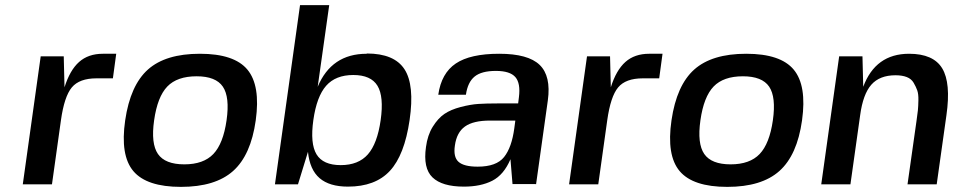

<svg xmlns="http://www.w3.org/2000/svg" viewBox="-20 -720 3738 750"><path d="M358 -414H357Q290 -414 260.5 -378.5Q231 -343 218 -250L183 0H69L139 -500H229L232 -379Q253 -446 289 -478Q325 -510 382 -510H434L421 -414Z M558 -448.5Q627 -510 761 -510Q895 -510 946.5 -448Q998 -386 979 -250Q960 -114 890.5 -52Q821 10 687 10Q553 10 501 -51.5Q449 -113 469 -250Q489 -387 558 -448.5ZM582 -250Q569 -159 597 -118.5Q625 -78 700 -78Q775 -78 813.5 -118.5Q852 -159 865 -250Q878 -341 850.5 -381.5Q823 -422 748 -422Q672 -422 633.5 -382Q595 -342 582 -250Z M1412 -510 1413 -511Q1520 -511 1560 -449.5Q1600 -388 1580 -251Q1560 -114 1503 -52.5Q1446 9 1339 9Q1267 9 1228.5 -24Q1190 -57 1183 -127L1144 0H1054L1152 -700H1266L1221 -381Q1275 -510 1412 -510ZM1216.5 -117Q1242 -75 1311 -75Q1380 -75 1417 -117Q1454 -159 1467 -251Q1480 -343 1454.5 -385Q1429 -427 1360 -427Q1291 -427 1254 -385Q1217 -343 1204 -251Q1191 -159 1216.5 -117Z M2074 0 2072 -1H1982L1974 -98Q1948 -37 1903 -14Q1858 9 1792 9Q1707 9 1669.5 -27Q1632 -63 1644 -146Q1650 -192 1670.5 -225Q1691 -258 1716 -275Q1741 -292 1779.5 -302Q1818 -312 1848.5 -314Q1879 -316 1924 -316H2004L2007 -340Q2014 -395 1993 -419Q1972 -443 1917 -443Q1861 -443 1834 -421Q1807 -399 1800 -350H1692Q1704 -434 1760.5 -472Q1817 -510 1930 -510Q2043 -510 2088 -466.5Q2133 -423 2120 -328ZM1993 -249H1894Q1829 -249 1796.5 -226Q1764 -203 1757 -152Q1750 -107 1771 -88Q1792 -69 1846 -69Q1919 -69 1949 -106.5Q1979 -144 1989 -219Z M2492 -414H2491Q2424 -414 2394.5 -378.5Q2365 -343 2352 -250L2317 0H2203L2273 -500H2363L2366 -379Q2387 -446 2423 -478Q2459 -510 2516 -510H2568L2555 -414Z M2692 -448.5Q2761 -510 2895 -510Q3029 -510 3080.5 -448Q3132 -386 3113 -250Q3094 -114 3024.5 -52Q2955 10 2821 10Q2687 10 2635 -51.5Q2583 -113 2603 -250Q2623 -387 2692 -448.5ZM2716 -250Q2703 -159 2731 -118.5Q2759 -78 2834 -78Q2909 -78 2947.5 -118.5Q2986 -159 2999 -250Q3012 -341 2984.5 -381.5Q2957 -422 2882 -422Q2806 -422 2767.5 -382Q2729 -342 2716 -250Z M3348 -500H3349L3352 -381Q3400 -510 3531 -510Q3626 -510 3660.5 -453Q3695 -396 3677 -270L3639 0H3525L3560 -247Q3564 -274 3565.5 -289Q3567 -304 3567.5 -328.5Q3568 -353 3563 -367Q3558 -381 3549 -396.5Q3540 -412 3522 -419Q3504 -426 3478 -426Q3416 -426 3383.5 -389Q3351 -352 3340 -270L3302 0H3188L3258 -500Z"/></svg>

Font: Fivo Sans Modern Med
Style: Italic
Weight: 450
Designer: Alexander Slobzheninov
Foundry: Alexander Slobzheninov
Version: 1.0